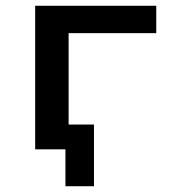

<svg xmlns="http://www.w3.org/2000/svg" viewBox="-20 -518 587 666"><path d="M207 128V0H110V-86H306V128ZM102 0V-498H522V-403H218V0Z"/></svg>

Font: Nunito Sans 7pt SemiExpanded SemiBold
Style: Regular
Weight: 600
Width: 6
Designer: Vernon Adams
Foundry: Vernon Adams
Version: Version 3.101;gftools[0.9.27]